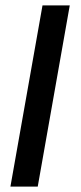

<svg xmlns="http://www.w3.org/2000/svg" viewBox="-20 -695 303 715"><path d="M18.8 0H120.5L239.8 -675H138.3Z"/></svg>

Font: Anybody Thin
Style: Italic
Weight: 100
Italic angle: -10°
Designer: Tyler Finck
Foundry: Etcetera Type Company
Version: Version 1.114;gftools[0.9.25]